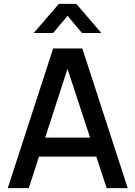

<svg xmlns="http://www.w3.org/2000/svg" viewBox="-20 -970 698 990"><path d="M154 -800 283.5 -950H373.5L502.5 -800H402.5L328.5 -888.5L254 -800ZM20 0 254 -720H404.5L638.5 0H530L476.5 -162.5H181L128.5 0ZM213 -260.5H444.5L328 -615Z"/></svg>

Font: Cns Manrope SemBd
Style: Regular
Weight: 600
Designer: Mikhail Sharanda
Foundry: Mikhail Sharanda
Version: Version 4.504